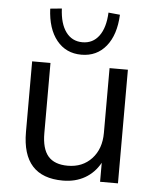

<svg xmlns="http://www.w3.org/2000/svg" viewBox="-53 -790 684 845"><g transform="rotate(5 288.5 -368.0)"><path d="M76 0ZM256 9Q76 9 76 -190V-502H157V-192Q157 -123 185 -90.5Q213 -58 272 -58Q337 -58 377.5 -101.5Q418 -145 418 -216V-502H499V0H420V-84Q395 -39 353 -15Q311 9 256 9ZM289 -550Q221 -550 180 -600.5Q139 -651 135 -740L186 -745Q189 -678 216 -641.5Q243 -605 289 -605Q335 -605 362 -641.5Q389 -678 392 -745L443 -740Q439 -651 398 -600.5Q357 -550 289 -550Z"/></g></svg>

Font: Winston
Style: Regular
Weight: 400
Designer: Original fonts by Vernon Adams / Changes by Cristiano Sobral
Foundry: Original fonts by Vernon Adams / Changes by Cristiano Sobral
Version: Version 2.503;July 17, 2020;FontCreator 13.0.0.2655 64-bit